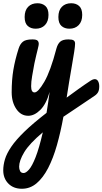

<svg xmlns="http://www.w3.org/2000/svg" viewBox="-24 -709 632 1184"><path d="M111 455Q59 455 27.5 423Q-4 391 -4 341Q-4 309 6.5 273.5Q17 238 45.5 196Q74 154 126.5 103Q179 52 263 -13Q273 -73 282 -142Q261 -67 224.5 -31Q188 5 150 5Q105 5 76.5 -37Q48 -79 48 -140Q48 -217 58.5 -279Q69 -341 91 -410Q100 -438 117.5 -452Q135 -466 176 -466Q199 -466 207 -459Q215 -452 215 -438Q215 -431 210 -411Q205 -391 199 -366Q193 -341 188 -317Q180 -274 174 -239Q168 -204 168 -177Q168 -139 189 -139Q211 -139 249 -204Q287 -269 324 -410Q332 -439 348 -452.5Q364 -466 398 -466Q421 -466 430 -460Q439 -454 439 -440Q439 -425 433.5 -389Q428 -353 419.5 -305Q411 -257 402.5 -205Q394 -153 387 -107Q421 -132 458.5 -159Q496 -186 537 -213Q550 -221 560 -221Q574 -221 581 -208Q588 -195 588 -177Q588 -154 581 -141Q574 -128 559 -118Q510 -85 461 -52Q412 -19 367 11Q350 105 327 186Q304 267 273 327Q242 387 202 421Q162 455 111 455ZM94 319Q94 334 100 346Q106 358 122 358Q136 358 155 336.5Q174 315 195.5 260.5Q217 206 240 107Q157 177 125.5 229.5Q94 282 94 319ZM404 -532Q374 -532 355 -549Q336 -566 336 -604Q336 -645 357.5 -667Q379 -689 415 -689Q445 -689 464 -672Q483 -655 483 -617Q483 -577 461.5 -554.5Q440 -532 404 -532ZM196 -532Q166 -532 147 -549Q128 -566 128 -604Q128 -645 149.5 -667Q171 -689 207 -689Q237 -689 256 -672Q275 -655 275 -617Q275 -577 253.5 -554.5Q232 -532 196 -532Z"/></svg>

Font: Pacifico
Style: Regular
Weight: 400
Designer: Vernon Adams
Foundry: Vernon Adams
Version: Version 3.010; ttfautohint (v1.8.4.7-5d5b)